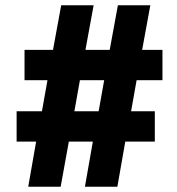

<svg xmlns="http://www.w3.org/2000/svg" viewBox="-20 -708 670 728"><path d="M87 0 117 -171H43V-286H139L160 -404H73V-519H181L212 -688H335L304 -519H396L427 -688H550L519 -519H596V-404H498L477 -286H567V-171H455L425 0H302L332 -171H241L210 0ZM262 -286H354L375 -404H283Z"/></svg>

Font: Saira SemiCondensed Black
Style: Regular
Weight: 900
Width: 4
Designer: Hector Gatti with collaboration of the Omnibus-Type team
Foundry: Omnibus-Type
Version: Version 1.101